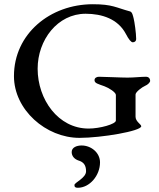

<svg xmlns="http://www.w3.org/2000/svg" viewBox="-20 -628 750 908"><path d="M366 60C343 60 319 69 319 91C319 111 333 125 351 131C375 138 387 153 387 182C387 214 332 235 332 247C332 257 337 260 348 260C404 260 453 202 453 140C453 94 411 60 366 60ZM419 -608C217 -608 46 -468 46 -268C46 -109 197 24 356 24C459 24 648 -8 648 -31C648 -40 621 -53 621 -76V-181C621 -193 652 -216 666 -222C679 -227 690 -239 690 -245C690 -257 683 -265 670 -265C645 -265 616 -261 583 -261C549 -261 474 -265 448 -265C438 -265 427 -260 427 -249C427 -234 444 -231 474 -220C496 -212 528 -191 528 -179V-58C528 -41 452 -20 399 -20C255 -20 158 -158 158 -303C158 -439 252 -563 385 -563C463 -563 538 -538 575 -468C589 -441 600 -428 608 -428C617 -428 624 -434 624 -443C624 -471 616 -526 612 -541C609 -552 606 -571 595 -574C528 -592 512 -608 419 -608Z"/></svg>

Font: EB Garamond SC 08
Style: Regular
Weight: 400
Version: Version 0.016